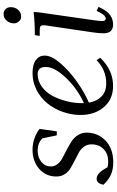

<svg xmlns="http://www.w3.org/2000/svg" viewBox="194 -852 665 1094"><g transform="rotate(-90 527.0 -304.5)"><path d="M22 -47.9Q28.8 -86.9 56.2 -86.9Q89.8 -86.9 121.1 -24.9Q134.3 -21 152.8 -21Q198.2 -21 225.1 -47.4Q252 -73.7 252 -116.2Q252 -140.6 238.3 -159.4Q224.6 -178.2 204.3 -188.7Q184.1 -199.2 160.4 -211.4Q136.7 -223.6 116.5 -235.4Q96.2 -247.1 82.5 -267.8Q68.8 -288.6 68.8 -315.9Q68.8 -376 112.1 -414.1Q155.3 -452.1 222.2 -452.1Q253.9 -452.1 285.9 -441.2Q317.9 -430.2 339.8 -412.1L326.2 -314H303.2L286.1 -396Q259.3 -422.9 216.8 -422.9Q177.2 -422.9 151.6 -401.4Q126 -379.9 126 -347.2Q126 -326.2 140.4 -308.8Q154.8 -291.5 176 -280.8Q197.3 -270 222.4 -256.6Q247.6 -243.2 268.8 -229.7Q290 -216.3 304.4 -193.8Q318.8 -171.4 318.8 -143.1Q318.8 -81.1 273.7 -36.6Q228.5 7.8 148.9 7.8Q110.4 7.8 80.6 -4.9Q50.8 -17.6 22 -47.9Z M419.4 -178.2Q419.4 -231 437.3 -280.8Q455.1 -330.6 486.1 -368.4Q517.1 -406.2 562 -429.2Q606.9 -452.1 657.7 -452.1Q707 -452.1 732.4 -433.3Q757.8 -414.6 757.8 -382.8Q757.8 -344.2 713.9 -293Q669.9 -241.7 608.9 -199Q547.9 -156.2 489.7 -130.9Q497.6 -85.9 524.9 -59.1Q552.2 -32.2 599.6 -32.2Q675.3 -32.2 731.4 -86.9L745.6 -66.9Q676.8 6.8 584.5 6.8Q508.8 6.8 464.1 -45.7Q419.4 -98.1 419.4 -178.2ZM486.8 -159.2Q568.4 -196.3 630.6 -261.2Q692.9 -326.2 692.9 -377Q692.9 -422.9 652.8 -422.9Q613.8 -422.9 581.3 -399.7Q548.8 -376.5 528.8 -339.4Q508.8 -302.2 497.8 -258.3Q486.8 -214.4 486.8 -169.9Z M869.6 -411.1 874.5 -439Q943.4 -439 1006.3 -445.8L1004.4 -418L959.5 -104Q954.6 -68.8 954.6 -58.1Q954.6 -35.2 967.3 -35.2Q986.3 -35.2 1001.5 -64.9L1012.7 -86.9L1035.6 -76.2L1024.4 -54.2Q993.2 6.8 934.6 6.8Q884.8 6.8 884.8 -47.9Q884.8 -71.8 889.6 -105L927.7 -363.8Q930.7 -380.9 930.7 -391.1Q930.7 -402.8 924.3 -407Q918 -411.1 900.4 -411.1ZM941.4 -558.1Q941.4 -581.5 956.8 -599.4Q972.2 -617.2 994.6 -617.2Q1010.7 -617.2 1022.2 -606.2Q1033.7 -595.2 1033.7 -576.2Q1033.7 -551.3 1018.6 -534.2Q1003.4 -517.1 979.5 -517.1Q963.4 -517.1 952.4 -529.8Q941.4 -542.5 941.4 -558.1Z"/></g></svg>

Font: Dihjauti S
Style: Italic
Weight: 400
Italic angle: -9°
Designer: T. Christopher White
Version: Version 3.0.0